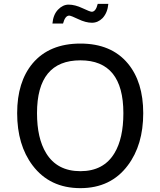

<svg xmlns="http://www.w3.org/2000/svg" viewBox="-20 -962 832 996"><path d="M542 -942Q538 -896 512 -868Q488 -844 457 -844Q425 -844 386.5 -862.5Q348 -881 339 -881Q318 -881 307 -840H252Q256 -886 281 -912Q306 -938 336 -938Q369 -938 408 -919.5Q447 -901 456 -901Q477 -901 487 -942ZM723 -375Q723 -210 643 -104Q555 14 397 14Q238 14 149 -104Q69 -210 69 -375Q69 -537 149 -633Q236 -736 397 -736Q557 -736 643 -633Q723 -537 723 -375ZM620 -375Q620 -649 397 -649Q172 -649 172 -375Q172 -245 219 -168Q276 -74 397 -74Q518 -74 574 -168Q620 -244 620 -375Z"/></svg>

Font: Mingzat
Style: Regular
Weight: 400
Designer: Jason Glavy (Lepcha), Lorna Priest (Lepcha additions), Walt Agee (Sophia), Victor Gaultney (Sophia)
Foundry: SIL International
Version: Version 0.100